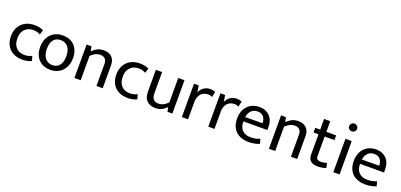

<svg xmlns="http://www.w3.org/2000/svg" viewBox="14 -1616 5304 2541"><g transform="rotate(20 2666.0 -345.5)"><path d="M291 -59Q323 -59 347 -66Q371 -73 394 -84L413 -18Q359 9 284 9Q233 9 188.5 -6Q144 -21 110.5 -51.5Q77 -82 58 -127.5Q39 -173 39 -234Q39 -290 57 -335Q75 -380 107 -411.5Q139 -443 184 -460Q229 -477 283 -477Q314 -477 343.5 -472.5Q373 -468 411 -451L391 -384Q345 -410 292 -410Q219 -410 174 -364.5Q129 -319 129 -237Q129 -186 143 -152Q157 -118 180 -97.5Q203 -77 232 -68Q261 -59 291 -59Z M911 -240Q911 -181 893 -134.5Q875 -88 843.5 -56Q812 -24 770 -7.5Q728 9 679 9Q630 9 588.5 -6.5Q547 -22 516.5 -52.5Q486 -83 468.5 -127.5Q451 -172 451 -230Q451 -289 469 -335Q487 -381 518.5 -412.5Q550 -444 592 -460.5Q634 -477 683 -477Q732 -477 773.5 -462Q815 -447 845.5 -417Q876 -387 893.5 -342.5Q911 -298 911 -240ZM819 -235Q819 -282 807 -315Q795 -348 775.5 -369Q756 -390 731 -399.5Q706 -409 680 -409Q654 -409 629 -401Q604 -393 585 -373Q566 -353 554.5 -319.5Q543 -286 543 -235Q543 -188 555 -154.5Q567 -121 586.5 -100Q606 -79 631 -69Q656 -59 682 -59Q708 -59 733 -67.5Q758 -76 777 -96.5Q796 -117 807.5 -150.5Q819 -184 819 -235Z M1106 0H1018V-470H1087L1100 -405Q1135 -440 1173.5 -458.5Q1212 -477 1262 -477Q1334 -477 1375 -436.5Q1416 -396 1416 -324V0H1328V-311Q1328 -354 1305.5 -379.5Q1283 -405 1237 -405Q1167 -405 1106 -342Z M1775 -59Q1807 -59 1831 -66Q1855 -73 1878 -84L1897 -18Q1843 9 1768 9Q1717 9 1672.5 -6Q1628 -21 1594.5 -51.5Q1561 -82 1542 -127.5Q1523 -173 1523 -234Q1523 -290 1541 -335Q1559 -380 1591 -411.5Q1623 -443 1668 -460Q1713 -477 1767 -477Q1798 -477 1827.5 -472.5Q1857 -468 1895 -451L1875 -384Q1829 -410 1776 -410Q1703 -410 1658 -364.5Q1613 -319 1613 -237Q1613 -186 1627 -152Q1641 -118 1664 -97.5Q1687 -77 1716 -68Q1745 -59 1775 -59Z M2309 -470H2397V0H2328L2316 -59H2312Q2286 -30 2247.5 -10.5Q2209 9 2158 9Q2085 9 2039.5 -32.5Q1994 -74 1994 -158V-470H2082V-169Q2082 -139 2089.5 -118Q2097 -97 2109.5 -84.5Q2122 -72 2139 -66.5Q2156 -61 2176 -61Q2216 -61 2248 -78Q2280 -95 2309 -125Z M2531 0V-470H2597L2612 -376Q2629 -421 2668 -449Q2707 -477 2758 -477Q2784 -477 2801 -473Q2818 -469 2832 -463L2815 -386Q2803 -392 2788.5 -396Q2774 -400 2754 -400Q2725 -400 2700.5 -390Q2676 -380 2657.5 -360Q2639 -340 2628.5 -310.5Q2618 -281 2618 -243V0Z M2903 0V-470H2969L2984 -376Q3001 -421 3040 -449Q3079 -477 3130 -477Q3156 -477 3173 -473Q3190 -469 3204 -463L3187 -386Q3175 -392 3160.5 -396Q3146 -400 3126 -400Q3097 -400 3072.5 -390Q3048 -380 3029.5 -360Q3011 -340 3000.5 -310.5Q2990 -281 2990 -243V0Z M3653 -225H3316V-221Q3316 -143 3358.5 -101Q3401 -59 3474 -59Q3512 -59 3541.5 -65Q3571 -71 3606 -85L3624 -20Q3595 -7 3555.5 1Q3516 9 3471 9Q3420 9 3375.5 -5Q3331 -19 3297 -48.5Q3263 -78 3243.5 -124Q3224 -170 3224 -234Q3224 -289 3240.5 -334Q3257 -379 3287 -410.5Q3317 -442 3359.5 -459.5Q3402 -477 3455 -477Q3500 -477 3536.5 -462Q3573 -447 3599 -420Q3625 -393 3639 -355Q3653 -317 3653 -271ZM3562 -288Q3562 -314 3555.5 -336.5Q3549 -359 3535.5 -376Q3522 -393 3501 -403Q3480 -413 3450 -413Q3395 -413 3360.5 -378Q3326 -343 3318 -286Z M3845 0H3757V-470H3826L3839 -405Q3874 -440 3912.5 -458.5Q3951 -477 4001 -477Q4073 -477 4114 -436.5Q4155 -396 4155 -324V0H4067V-311Q4067 -354 4044.5 -379.5Q4022 -405 3976 -405Q3906 -405 3845 -342Z M4533 -404H4395V-131Q4395 -96 4412.5 -84Q4430 -72 4458 -72Q4478 -72 4502 -76.5Q4526 -81 4544 -87L4558 -20Q4538 -12 4507 -6Q4476 0 4442 0Q4372 0 4340 -30.5Q4308 -61 4308 -119V-404H4238V-470H4308V-620H4395V-470H4533Z M4664 0V-470H4752V0ZM4708 -591Q4685 -591 4668.5 -606.5Q4652 -622 4652 -645Q4652 -668 4668.5 -684Q4685 -700 4708 -700Q4730 -700 4747 -684Q4764 -668 4764 -645Q4764 -622 4747 -606.5Q4730 -591 4708 -591Z M5296 -225H4959V-221Q4959 -143 5001.5 -101Q5044 -59 5117 -59Q5155 -59 5184.5 -65Q5214 -71 5249 -85L5267 -20Q5238 -7 5198.5 1Q5159 9 5114 9Q5063 9 5018.5 -5Q4974 -19 4940 -48.5Q4906 -78 4886.5 -124Q4867 -170 4867 -234Q4867 -289 4883.5 -334Q4900 -379 4930 -410.5Q4960 -442 5002.5 -459.5Q5045 -477 5098 -477Q5143 -477 5179.5 -462Q5216 -447 5242 -420Q5268 -393 5282 -355Q5296 -317 5296 -271ZM5205 -288Q5205 -314 5198.5 -336.5Q5192 -359 5178.5 -376Q5165 -393 5144 -403Q5123 -413 5093 -413Q5038 -413 5003.5 -378Q4969 -343 4961 -286Z"/></g></svg>

Font: Mukta Mahee
Style: Regular
Weight: 400
Designer: Shuchita Grover, Noopur Datye, Girish Dalvi, Yashodeep Gholap
Foundry: Ek Type
Version: Version 2.538;PS 1.000;hotconv 16.6.51;makeotf.lib2.5.65220;